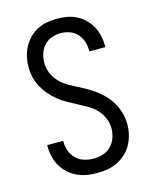

<svg xmlns="http://www.w3.org/2000/svg" viewBox="-113 -819 726 904"><g transform="rotate(-15 250.0 -367.5)"><path d="M249 8Q224 8 199 4Q174 0 151.5 -10.5Q129 -21 110 -38Q91 -55 78.5 -76.5Q66 -98 60 -123Q54 -148 54 -173V-180H132V-175Q132 -152 140 -130Q148 -108 164.5 -92Q181 -76 203.5 -69Q226 -62 249 -62Q272 -62 295 -69Q318 -76 334.5 -93Q351 -110 359 -132.5Q367 -155 367 -178Q367 -204 356.5 -228.5Q346 -253 328.5 -271.5Q311 -290 288.5 -303Q266 -316 243 -328Q220 -340 197.5 -352.5Q175 -365 155 -381Q135 -397 118 -416.5Q101 -436 88.5 -458.5Q76 -481 70 -506.5Q64 -532 64 -558Q64 -582 69.5 -606.5Q75 -631 86.5 -653Q98 -675 115.5 -693Q133 -711 155 -722.5Q177 -734 201.5 -738.5Q226 -743 251 -743Q276 -743 300 -739Q324 -735 346 -724Q368 -713 386 -695.5Q404 -678 415.5 -656.5Q427 -635 432.5 -611Q438 -587 438 -562V-555H360V-560Q360 -582 353 -603.5Q346 -625 331 -641.5Q316 -658 294.5 -665.5Q273 -673 251 -673Q229 -673 207 -665Q185 -657 170 -640.5Q155 -624 148 -602Q141 -580 141 -557Q141 -531 151 -507Q161 -483 179 -464Q197 -445 219 -432Q241 -419 264 -407.5Q287 -396 309.5 -383Q332 -370 352.5 -354Q373 -338 390 -318.5Q407 -299 419 -276.5Q431 -254 437.5 -229Q444 -204 444 -178Q444 -152 438 -127.5Q432 -103 420 -80.5Q408 -58 389 -40.5Q370 -23 347.5 -12Q325 -1 299.5 3.5Q274 8 249 8Z"/></g></svg>

Font: Iosevka MaddieWtf
Style: Regular
Weight: 400
Monospace: yes
Designer: Belleve Invis
Foundry: Belleve Invis
Version: Version 31.3.0; ttfautohint (v1.8.3)